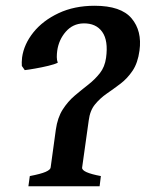

<svg xmlns="http://www.w3.org/2000/svg" viewBox="-20 -650 509 670"><path d="M327.6 0H79.1L84 -35.6Q122.6 -43 139.2 -50.3Q155.8 -57.6 156.7 -65.4L174.8 -197.3Q180.7 -239.3 198.7 -267.6Q216.8 -295.9 240.7 -316.2Q264.6 -336.4 288.1 -354.7Q311.5 -373 328.6 -394.8Q345.7 -416.5 350.1 -448.2Q358.4 -508.3 336.7 -538.8Q314.9 -569.3 271 -568.4Q233.9 -567.4 209.5 -539.3Q185.1 -511.2 179.7 -473.1Q178.2 -461.9 178.2 -450.9Q178.2 -439.9 181.6 -431.2Q171.4 -425.8 148.9 -420.4Q126.5 -415 103 -410.9Q79.6 -406.7 66.4 -405.3L56.2 -419.9Q55.7 -423.8 55.9 -433.1Q56.2 -442.4 57.1 -449.7Q63.5 -495.6 96.4 -536.9Q129.4 -578.1 184.3 -604Q239.3 -629.9 310.1 -629.9Q402.3 -629.9 439.2 -585.9Q476.1 -542 466.8 -473.6Q460.9 -430.2 442.6 -403.1Q424.3 -376 400.4 -357.9Q376.5 -339.8 352.8 -323.5Q329.1 -307.1 311.5 -285.6Q293.9 -264.2 289.6 -229.5L266.6 -65.4Q264.2 -48.3 332 -35.6Z"/></svg>

Font: Gentium Plus
Style: Bold Italic
Weight: 700
Italic angle: -8°
Designer: Victor Gaultney, Annie Olsen, Iska Routamaa, Becca Hirsbrunner
Foundry: SIL International
Version: Version 6.101